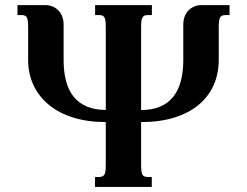

<svg xmlns="http://www.w3.org/2000/svg" viewBox="-20 -736 973 756"><path d="M701.7 -639.6Q701.7 -655.3 706.5 -669.2Q711.4 -683.1 720.7 -693.4Q730 -703.6 743.2 -709.7Q756.3 -715.8 772.9 -715.8H883.8V-676.8H869.1Q860.4 -676.8 855 -674.6Q849.6 -672.4 846.4 -666.7Q843.3 -661.1 842.3 -650.9Q841.3 -640.6 841.3 -624.5V-500Q841.3 -445.8 821.3 -400.9Q801.3 -356 762.5 -323.5Q723.6 -291 666.7 -273.2Q609.9 -255.4 535.6 -255.4V-91.3Q535.6 -75.2 536.6 -64.9Q537.6 -54.7 540.5 -49.1Q543.5 -43.5 548.8 -41.3Q554.2 -39.1 563 -39.1H577.6V0H354V-39.1H368.7Q377.4 -39.1 382.8 -41.3Q388.2 -43.5 391.4 -49.1Q394.5 -54.7 395.5 -64.9Q396.5 -75.2 396.5 -91.3V-255.4Q324.7 -255.4 268.1 -273.2Q211.4 -291 172.1 -323.5Q132.8 -356 111.8 -400.9Q90.8 -445.8 90.8 -500V-624.5Q90.8 -640.6 89.8 -650.9Q88.9 -661.1 85.9 -666.7Q83 -672.4 77.6 -674.6Q72.3 -676.8 63.5 -676.8H48.8V-715.8H159.2Q175.8 -715.8 189 -709.7Q202.1 -703.6 211.4 -693.4Q220.7 -683.1 225.6 -669.2Q230.5 -655.3 230.5 -639.6V-500Q230.5 -453.6 240 -417.2Q249.5 -380.9 269.8 -355.5Q290 -330.1 321.5 -316.7Q353 -303.2 396.5 -303.2V-624.5Q396.5 -640.6 395.5 -650.9Q394.5 -661.1 391.6 -666.7Q388.7 -672.4 383.3 -674.6Q377.9 -676.8 369.1 -676.8H354.5V-715.8H578.1V-676.8H563.5Q554.7 -676.8 549.3 -674.6Q543.9 -672.4 540.8 -666.7Q537.6 -661.1 536.6 -650.9Q535.6 -640.6 535.6 -624.5V-302.7Q579.1 -302.7 610.6 -316.2Q642.1 -329.6 662.4 -355.2Q682.6 -380.9 692.1 -417.2Q701.7 -453.6 701.7 -500Z"/></svg>

Font: Arian AMU Serif
Style: Bold
Weight: 700
Designer: Ruben Hakobyan (Tarumian)
Foundry: Ruben Hakobyan (Tarumian)
Version: Version 1.002